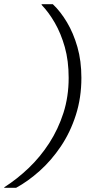

<svg xmlns="http://www.w3.org/2000/svg" viewBox="-99 -770 477 920"><path d="M230 -397Q230 -307 205 -229Q180 -151 137 -84.5Q94 -18 38.5 35Q-17 88 -78 127L-79 130H-22Q35 99 91 49Q147 -1 192.5 -68.5Q238 -136 264.5 -219Q291 -302 291 -397Q291 -478 272 -544.5Q253 -611 222 -663Q191 -715 154 -750H101L100 -747Q134 -712 163.5 -661Q193 -610 211.5 -544.5Q230 -479 230 -397Z"/></svg>

Font: Roboto Serif ExtraLight
Style: Italic
Weight: 250
Italic angle: -10°
Designer: Greg Gazdowicz
Foundry: Commercial Type
Version: Version 1.008